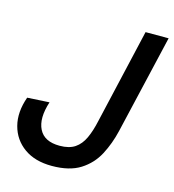

<svg xmlns="http://www.w3.org/2000/svg" viewBox="-107 -793 809 893"><g transform="rotate(15 297.5 -347.0)"><path d="M223 10Q142 10 89.5 -27.5Q37 -65 20.5 -128Q4 -191 31 -267L137 -273Q110 -190 135 -140Q160 -90 234 -90Q280 -90 307.5 -108.5Q335 -127 351.5 -162.5Q368 -198 379 -249L484 -704H595L484 -228Q469 -164 440.5 -110Q412 -56 360 -23Q308 10 223 10Z"/></g></svg>

Font: Prodigy Sans Medium
Style: Italic
Weight: 500
Italic angle: -13°
Designer: Wei Huang
Foundry: Wei Huang
Version: Version 1.003; ttfautohint (v1.8.3)